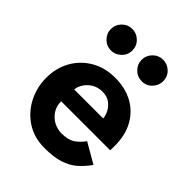

<svg xmlns="http://www.w3.org/2000/svg" viewBox="-186 -725 836 836"><g transform="rotate(45 232.0 -307.0)"><path d="M234 12Q169.5 12 122 -19Q74.5 -50 48.5 -100.8Q22.5 -151.5 22.5 -210Q22.5 -270 49.2 -318Q76 -366 124 -394.2Q172 -422.5 236 -422.5Q295.5 -422.5 342.2 -398Q389 -373.5 416.2 -326Q443.5 -278.5 443.5 -209Q443.5 -196 443 -183.5H141Q141 -153 155.8 -131Q170.5 -109 193.2 -97.2Q216 -85.5 240 -85.5Q280 -85.5 302 -99.5Q324 -113.5 344 -140.5L436.5 -87Q414.5 -56 388.8 -33.8Q363 -11.5 326.2 0.2Q289.5 12 234 12ZM323 -260Q322.5 -275.5 313.2 -294.2Q304 -313 285.5 -326.8Q267 -340.5 239 -340.5Q211 -340.5 190.2 -327.8Q169.5 -315 157.8 -296.5Q146 -278 145 -260ZM137.5 -493Q110.5 -493 91 -512.5Q71.5 -532 71.5 -559Q71.5 -586.5 91 -606Q110.5 -625.5 137.5 -625.5Q164.5 -625.5 184.2 -606.2Q204 -587 204 -559Q204 -531.5 184 -512.2Q164 -493 137.5 -493ZM327 -493Q300 -493 280.5 -512.5Q261 -532 261 -559Q261 -586.5 280.5 -606Q300 -625.5 327 -625.5Q354 -625.5 373.8 -606.5Q393.5 -587.5 393.5 -559Q393.5 -533 374.5 -513Q355.5 -493 327 -493Z"/></g></svg>

Font: Lucymar Sans SemiBold
Style: Regular
Weight: 600
Foundry: The League of Moveable Type (original font) / Main changes by Cristiano Sobral with portions from Mirco Monsees
Version: Version 2.001;August 30, 2020;FontCreator 13.0.0.2681 64-bit